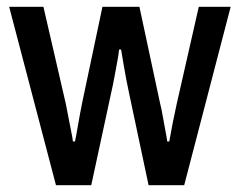

<svg xmlns="http://www.w3.org/2000/svg" viewBox="-20 -546 707 566"><path d="M145 0 7 -526H108L174 -240Q178 -221 182 -199Q186 -177 190 -158Q194 -139 195 -129H201Q205 -147 208.5 -169Q212 -191 216 -211Q220 -231 222 -242L282 -526H391L452 -241Q456 -226 459.5 -205Q463 -184 467 -164Q471 -144 473 -129H479Q482 -144 485.5 -164Q489 -184 493.5 -204.5Q498 -225 501 -240L566 -526H660L523 0H418L361 -269Q357 -287 352.5 -310.5Q348 -334 344 -358Q340 -382 337 -400H331Q330 -387 326 -366Q322 -345 317.5 -320Q313 -295 307 -269L249 0Z"/></svg>

Font: Archivo SemiCondensed Medium
Style: Regular
Weight: 500
Width: 4
Designer: Hector Gatti
Foundry: Omnibus-Type
Version: Version 2.001